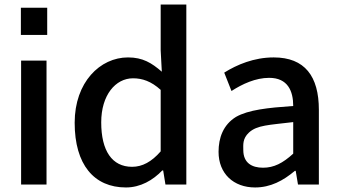

<svg xmlns="http://www.w3.org/2000/svg" viewBox="-20 -815 1503 846"><path d="M188 -661V-781H72V-661ZM73 -548V-2H185V-548Z M535 11C599 11 654 -21 695 -64H699L709 -2H801V-795H688V-593L693 -499C648 -538 609 -562 544 -562C421 -562 309 -453 309 -274C309 -90 394 11 535 11ZM562 -80C474 -80 426 -150 426 -276C426 -396 489 -470 566 -470C607 -470 646 -457 688 -419V-148C648 -102 607 -80 562 -80Z M1104 11C1172 11 1228 -19 1279 -62H1283L1293 -2H1385V-331C1385 -479 1323 -562 1186 -562C1099 -562 1024 -530 968 -495L1000 -414C1048 -445 1106 -472 1166 -472C1248 -472 1272 -414 1272 -348C1158 -340 1075 -331 1020 -300C963 -265 943 -207 943 -146C943 -50 1009 11 1104 11ZM1139 -76C1090 -76 1052 -97 1052 -154C1052 -177 1048 -204 1077 -231C1113 -264 1165 -264 1272 -277V-138C1226 -96 1187 -76 1139 -76Z"/></svg>

Font: Bithumb Trading Sans Medium
Style: Regular
Weight: 500
Designer: Ham Hyungwon
Foundry: Bithumb
Version: Version 1.200;FEAKit 1.0